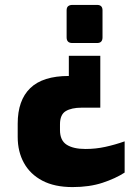

<svg xmlns="http://www.w3.org/2000/svg" viewBox="-20 -560 569 781"><path d="M388 -333V-122H312Q271 -122 247.5 -108Q224 -94 224 -54V-31Q224 11 251 28.5Q278 46 328 46Q369 46 408 37.5Q447 29 487 15V142Q450 166 397 183.5Q344 201 275 201Q202 201 152.5 175Q103 149 77.5 103Q52 57 52 -3V-57Q52 -152 103 -201.5Q154 -251 260 -251V-333ZM375 -540Q397 -540 397 -518V-408Q397 -385 375 -385H274Q251 -385 251 -408V-518Q251 -530 257.5 -535Q264 -540 274 -540Z"/></svg>

Font: Exo Thin ExtraBold
Style: Regular
Weight: 800
Version: Version 2.000